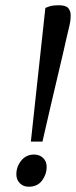

<svg xmlns="http://www.w3.org/2000/svg" viewBox="-20 -697 288 728"><path d="M97 -160 152 -667Q156 -669 168 -673Q180 -677 204 -677Q230 -677 239 -666Q248 -655 248 -640Q248 -634 247.5 -625.5Q247 -617 243.5 -600.5Q240 -584 232 -552Q227 -529 218.5 -492.5Q210 -456 198.5 -407.5Q187 -359 172.5 -297Q158 -235 141 -160ZM89 11Q68 11 55 -2.5Q42 -16 42 -36Q42 -65 60.5 -88Q79 -111 109 -111Q130 -111 143.5 -98Q157 -85 157 -64Q157 -36 139.5 -12.5Q122 11 89 11Z"/></svg>

Font: Faustina
Style: Italic
Weight: 400
Italic angle: -8°
Designer: Alfonso Garcia
Foundry: http://www.omnibus-type.com
Version: Version 1.200